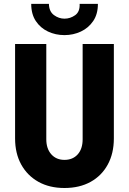

<svg xmlns="http://www.w3.org/2000/svg" viewBox="-20 -942 652 970"><path d="M305.7 7.8Q230 7.8 174.1 -23.4Q118.2 -54.7 87.2 -110.8Q56.2 -167 56.2 -242.7V-719.7H213.9V-238.3Q213.9 -190.9 239 -162.6Q264.2 -134.3 305.7 -134.3Q347.7 -134.3 372.6 -162.1Q397.5 -189.9 397.5 -238.3V-719.7H555.2V-242.7Q555.2 -167 524.4 -110.6Q493.7 -54.2 437.7 -23.2Q381.8 7.8 305.7 7.8ZM305.7 -764.6Q260.7 -764.6 222.4 -782.7Q184.1 -800.8 160.9 -835.7Q137.7 -870.6 137.7 -922.4H227.1Q228 -883.8 252.7 -865.7Q277.3 -847.7 305.7 -847.7Q335 -847.7 359.6 -865.2Q384.3 -882.8 382.3 -922.4H474.6Q474.6 -870.6 450.9 -835.7Q427.2 -800.8 388.7 -782.7Q350.1 -764.6 305.7 -764.6Z"/></svg>

Font: Reddit Sans Condensed ExtraBold
Style: Regular
Weight: 800
Designer: Stephen Hutchings
Foundry: Reddit
Version: Version 1.014